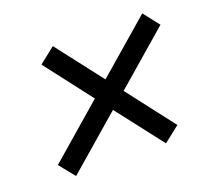

<svg xmlns="http://www.w3.org/2000/svg" viewBox="-89 -683 763 694"><g transform="rotate(-20 293.0 -335.5)"><path d="M93.8 -100.6 300.8 -279.8 439.5 -100.6 501 -148.9 360.4 -331.1 567.4 -510.3 519.5 -571.3 313 -392.6 175.3 -570.8 113.8 -522 253.4 -340.8 45.4 -160.6Z"/></g></svg>

Font: Cascadia Code SemiLight
Style: Italic
Weight: 350
Italic angle: -10°
Monospace: yes
Designer: Aaron Bell
Foundry: Saja Typeworks
Version: Version 2404.023